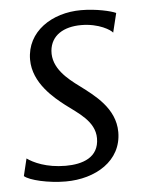

<svg xmlns="http://www.w3.org/2000/svg" viewBox="-46 -606 499 655"><g transform="rotate(-5 203.5 -279.0)"><path d="M12.2 -21C29.3 -5.4 94.2 9.8 153.3 9.8C255.4 9.8 346.2 -43.9 346.2 -142.6C346.2 -224.6 276.4 -273.9 230 -309.1C188 -339.8 138.2 -379.9 143.1 -438.5C147.9 -491.2 191.9 -517.1 251.5 -517.1C313 -517.1 352.5 -490.7 358.4 -481.9L374.5 -547.9C358.4 -555.7 307.6 -567.9 255.4 -567.9C156.2 -567.9 67.9 -511.2 67.9 -414.6C67.9 -334 138.7 -277.8 173.8 -250.5C214.4 -219.2 272 -186.5 272 -127.9C272 -61.5 214.8 -43.5 157.7 -43.5C91.8 -43.5 47.4 -64.9 26.4 -80.1Z"/></g></svg>

Font: Merriweather
Style: Light Italic
Weight: 300
Italic angle: -7.5°
Designer: Eben Sorkin
Foundry: Eben Sorkin
Version: Version 1.001